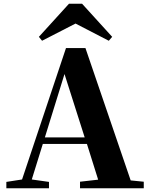

<svg xmlns="http://www.w3.org/2000/svg" viewBox="-20 -1007 801 1027"><path d="M14 0V-34L98 -47L333 -750H437L679 -42L749 -35V0H408V-35L505 -46L445 -237H209L150 -47L242 -34V0ZM433 -272 325 -611 220 -272ZM419 -987 580 -810 562 -789 384 -881 205 -789 188 -810 349 -987Z"/></svg>

Font: Early Summer Mincho Heavy
Style: Regular
Weight: 900
Designer: GuiWonder
Version: Version 1.002